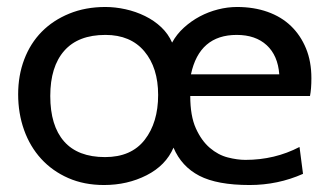

<svg xmlns="http://www.w3.org/2000/svg" viewBox="-20 -520 942 550"><path d="M868 -245H525Q525 -188 541 -152.5Q557 -117 581 -96.5Q605 -76 632.5 -69Q660 -62 683 -62Q767 -62 838 -99L848 -22Q776 10 695 10Q602 10 551 -16.5Q500 -43 477 -97Q455 -46 400 -18Q345 10 278 10Q221 10 175.5 -10Q130 -30 98 -65Q66 -100 49 -147.5Q32 -195 32 -250Q32 -304 49.5 -350Q67 -396 99.5 -429Q132 -462 178.5 -481Q225 -500 282 -500Q310 -500 339.5 -493.5Q369 -487 395.5 -474Q422 -461 442 -442Q462 -423 473 -398Q486 -422 507 -441Q528 -460 552.5 -473Q577 -486 604.5 -493Q632 -500 659 -500Q707 -500 746.5 -486Q786 -472 813.5 -445.5Q841 -419 856.5 -381.5Q872 -344 872 -296Q872 -265 868 -245ZM658 -420Q551 -420 527 -307H780Q776 -361 744 -390.5Q712 -420 658 -420ZM282 -420Q204 -420 164 -374.5Q124 -329 124 -245Q124 -160 163.5 -115Q203 -70 281 -70Q356 -70 394.5 -119.5Q433 -169 433 -248Q433 -326 393.5 -373Q354 -420 282 -420Z"/></svg>

Font: Cabin
Style: Regular
Weight: 400
Designer: Pablo Impallari
Foundry: Pablo Impallari
Version: Version 1.007